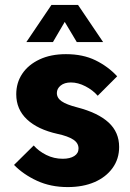

<svg xmlns="http://www.w3.org/2000/svg" viewBox="-20 -741 527 780"><path d="M117 -150Q137 -127 168 -111.5Q199 -96 235 -96Q264 -96 281.5 -107Q299 -118 299 -138Q299 -160 277.5 -174Q256 -188 214 -197Q133 -215 89.5 -256Q46 -297 46 -358Q46 -405 70.5 -441.5Q95 -478 140.5 -499.5Q186 -521 248 -521Q317 -521 368 -496Q419 -471 456 -431L377 -352Q357 -375 327 -390.5Q297 -406 268 -406Q242 -406 226.5 -393.5Q211 -381 211 -363Q211 -343 230.5 -329.5Q250 -316 293 -305Q378 -283 421 -243.5Q464 -204 464 -144Q464 -95 437 -58Q410 -21 363.5 -1Q317 19 255 19Q186 19 130.5 -6.5Q75 -32 37 -71ZM189 -721H297L399 -570H292L243 -652L195 -570H87Z"/></svg>

Font: Moderustic
Style: Bold
Weight: 700
Designer: Tural Alisoy
Foundry: TAFT Foundry
Version: Version 2.120